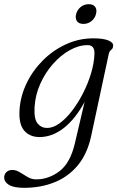

<svg xmlns="http://www.w3.org/2000/svg" viewBox="-56 -647 562 919"><path d="M380.5 3.5Q362 89.5 316.5 144.2Q271 199 205 225.5Q139 252 59.5 252Q10 252 -13 238Q-36 224 -36 202Q-36 187 -25.2 176.8Q-14.5 166.5 3 166.5Q21.5 166.5 39.2 177.8Q57 189 76 200.2Q95 211.5 117 211.5Q177.5 211.5 229 172.2Q280.5 133 302.5 38.5L349 -159.5Q305.5 -78.5 250 -34.8Q194.5 9 133 9Q86.5 9 59.8 -22Q33 -53 37.5 -122Q42 -187.5 71.5 -248.8Q101 -310 149.8 -358.5Q198.5 -407 260.2 -435.2Q322 -463.5 390.5 -463.5Q438.5 -463.5 462.5 -453.5Q486.5 -443.5 485.5 -428.5Q485 -414.5 476.2 -408.5Q467.5 -402.5 464.5 -388.5ZM109.5 -135Q106 -77.5 124 -56Q142 -34.5 169.5 -34.5Q198.5 -34.5 229.5 -57Q260.5 -79.5 289.5 -117.5Q318.5 -155.5 342 -201.8Q365.5 -248 380 -296.5Q394.5 -345 396 -387.5Q398.5 -431 363.5 -431Q321 -431 277.8 -406.8Q234.5 -382.5 197.5 -340.8Q160.5 -299 136.8 -245.8Q113 -192.5 109.5 -135ZM343.5 -532.5Q321.5 -532.5 312.2 -546Q303 -559.5 308.5 -580Q314 -600.5 330.5 -613.8Q347 -627 369 -627Q390.5 -627 399.8 -613.8Q409 -600.5 403.5 -580Q398.5 -559.5 381.8 -546Q365 -532.5 343.5 -532.5Z"/></svg>

Font: Fraunces 9pt S000 Light
Style: Italic
Weight: 300
Italic angle: -16°
Version: Version 1.000; ttfautohint (v1.8.3)